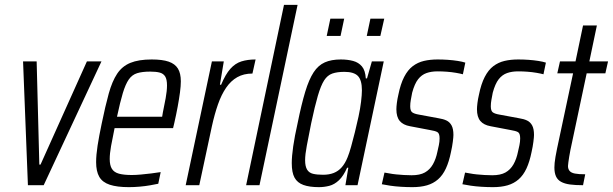

<svg xmlns="http://www.w3.org/2000/svg" viewBox="-20 -763 2525 791"><path d="M95 0 75 -510H131L142 -85H147L338 -510H398L160 0Z M511 8Q462 8 432 -2Q402 -12 389 -34.5Q376 -57 376 -95Q376 -124 382 -163Q388 -202 399 -254Q414 -327 428 -377.5Q442 -428 462.5 -459Q483 -490 517 -504Q551 -518 605 -518Q649 -518 675 -509Q701 -500 713 -480.5Q725 -461 725 -428Q725 -409 721.5 -382.5Q718 -356 712 -323.5Q706 -291 698 -256L693 -235H452Q443 -192 437.5 -161Q432 -130 432 -108Q432 -82 441 -67.5Q450 -53 470 -47.5Q490 -42 523 -42Q540 -42 561 -44Q582 -46 603 -48.5Q624 -51 642 -54L632 -6Q618 -3 598 0.5Q578 4 555 6Q532 8 511 8ZM462 -282H648L651 -300Q657 -328 662.5 -358.5Q668 -389 668 -411Q668 -436 660.5 -448Q653 -460 638 -464Q623 -468 599 -468Q566 -468 545 -461.5Q524 -455 510.5 -435.5Q497 -416 486 -379.5Q475 -343 462 -282Z M745 0 853 -510H902L886 -414H891Q909 -457 929 -479.5Q949 -502 974.5 -510Q1000 -518 1033 -518L1020 -460Q984 -460 957.5 -445Q931 -430 911.5 -401.5Q892 -373 878 -333Q864 -293 853 -243L801 0Z M994 0 1150 -743H1206L1049 0Z M1294 8Q1255 8 1230 -1Q1205 -10 1193.5 -31Q1182 -52 1182 -91Q1182 -119 1188 -160.5Q1194 -202 1206 -255Q1222 -334 1237.5 -385Q1253 -436 1272 -465Q1291 -494 1318 -506Q1345 -518 1384 -518Q1412 -518 1434.5 -512Q1457 -506 1471 -489.5Q1485 -473 1487 -440H1492L1512 -510H1561L1453 0H1403L1415 -72H1410Q1395 -38 1376.5 -20.5Q1358 -3 1337 2.5Q1316 8 1294 8ZM1311 -43Q1336 -43 1355 -50.5Q1374 -58 1388 -74Q1402 -90 1412 -115Q1419 -132 1426.5 -159Q1434 -186 1442 -218Q1450 -250 1457 -282.5Q1464 -315 1467.5 -344Q1471 -373 1471 -391Q1471 -433 1454.5 -450Q1438 -467 1399 -467Q1369 -467 1349 -460Q1329 -453 1315.5 -432Q1302 -411 1289.5 -368.5Q1277 -326 1262 -255Q1251 -200 1244 -163Q1237 -126 1237 -103Q1237 -78 1245 -64.5Q1253 -51 1269.5 -47Q1286 -43 1311 -43ZM1491 -615 1506 -686H1563L1547 -615ZM1326 -615 1341 -686H1398L1383 -615Z M1679 8Q1656 8 1632 6.5Q1608 5 1587.5 2Q1567 -1 1553 -4L1564 -52Q1572 -51 1584.5 -48.5Q1597 -46 1612.5 -44.5Q1628 -43 1644 -42Q1660 -41 1676 -41Q1710 -41 1730.5 -52.5Q1751 -64 1763.5 -86Q1776 -108 1782 -138Q1785 -151 1788 -165Q1791 -179 1791 -193Q1791 -214 1781.5 -219Q1772 -224 1753 -227L1669 -243Q1641 -248 1627 -264.5Q1613 -281 1613 -313Q1613 -323 1615 -339Q1617 -355 1621 -372Q1630 -417 1645 -446Q1660 -475 1680.5 -490.5Q1701 -506 1726.5 -512Q1752 -518 1783 -518Q1804 -518 1825.5 -516.5Q1847 -515 1866 -512Q1885 -509 1897 -505L1887 -457Q1876 -460 1858.5 -463Q1841 -466 1821.5 -467.5Q1802 -469 1782 -469Q1757 -469 1737 -462Q1717 -455 1702.5 -436.5Q1688 -418 1678 -381Q1675 -365 1672.5 -351.5Q1670 -338 1670 -325Q1670 -306 1678.5 -300Q1687 -294 1705 -291L1786 -276Q1806 -273 1819.5 -266.5Q1833 -260 1840.5 -246Q1848 -232 1848 -207Q1848 -199 1845.5 -179Q1843 -159 1838 -137Q1830 -97 1817 -69Q1804 -41 1784.5 -24Q1765 -7 1739 0.5Q1713 8 1679 8Z M2011 8Q1988 8 1964 6.5Q1940 5 1919.5 2Q1899 -1 1885 -4L1896 -52Q1904 -51 1916.5 -48.5Q1929 -46 1944.5 -44.5Q1960 -43 1976 -42Q1992 -41 2008 -41Q2042 -41 2062.5 -52.5Q2083 -64 2095.5 -86Q2108 -108 2114 -138Q2117 -151 2120 -165Q2123 -179 2123 -193Q2123 -214 2113.5 -219Q2104 -224 2085 -227L2001 -243Q1973 -248 1959 -264.5Q1945 -281 1945 -313Q1945 -323 1947 -339Q1949 -355 1953 -372Q1962 -417 1977 -446Q1992 -475 2012.5 -490.5Q2033 -506 2058.5 -512Q2084 -518 2115 -518Q2136 -518 2157.5 -516.5Q2179 -515 2198 -512Q2217 -509 2229 -505L2219 -457Q2208 -460 2190.5 -463Q2173 -466 2153.5 -467.5Q2134 -469 2114 -469Q2089 -469 2069 -462Q2049 -455 2034.5 -436.5Q2020 -418 2010 -381Q2007 -365 2004.5 -351.5Q2002 -338 2002 -325Q2002 -306 2010.5 -300Q2019 -294 2037 -291L2118 -276Q2138 -273 2151.5 -266.5Q2165 -260 2172.5 -246Q2180 -232 2180 -207Q2180 -199 2177.5 -179Q2175 -159 2170 -137Q2162 -97 2149 -69Q2136 -41 2116.5 -24Q2097 -7 2071 0.5Q2045 8 2011 8Z M2382 0Q2350 0 2328 -3Q2306 -6 2291.5 -14Q2277 -22 2270.5 -36.5Q2264 -51 2264 -73Q2264 -81 2265 -92Q2266 -103 2268.5 -117Q2271 -131 2275 -151L2341 -461H2276L2287 -510H2351L2382 -658H2439L2408 -510H2485L2474 -461H2397L2330 -145Q2327 -131 2325 -117.5Q2323 -104 2321.5 -94Q2320 -84 2320 -79Q2320 -67 2326.5 -59Q2333 -51 2348.5 -48Q2364 -45 2391 -45Z"/></svg>

Font: Saira Condensed Light
Style: Italic
Weight: 300
Width: 3
Italic angle: -12°
Designer: Hector Gatti with collaboration of the Omnibus-Type team
Foundry: Omnibus-Type
Version: Version 1.101